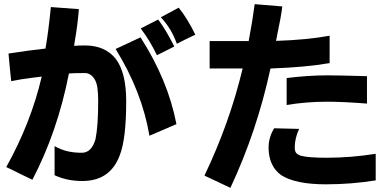

<svg xmlns="http://www.w3.org/2000/svg" viewBox="-20 -758 1880 925"><path d="M243 -54Q273 -37 304.5 -29.5Q336 -22 374 -22Q421 -22 440 -87Q453 -150 453 -270Q453 -311 449 -337Q445 -363 434 -379Q416 -406 389 -406Q332 -406 312 -404Q257 -123 136 108L82 82Q27 54 10 47Q129 -166 181 -389Q153 -385 140 -384Q76 -376 34 -367Q31 -392 27 -435L21 -500Q123 -516 199 -524Q212 -594 225 -724L360 -714Q354 -638 341 -564L337 -537Q355 -539 389 -539Q487 -539 538 -474Q588 -408 588 -270Q588 -89 557 -10Q511 114 377 114Q302 114 243 86ZM832 -547Q819 -583 801.5 -613Q784 -643 755 -675L841 -721Q883 -669 921 -591Q862 -563 832 -547ZM764 -506 736 -492Q717 -531 700 -559Q683 -587 658 -621L742 -664Q764 -634 780 -607Q796 -580 820 -534ZM700 -104Q664 -317 537 -522Q617 -560 657 -578Q789 -373 830 -160Z M1568 -454Q1454 -434 1283 -428Q1218 -126 1090 147L965 88Q1086 -165 1149 -428H990V-560H1178Q1197 -660 1207 -738L1340 -727Q1334 -676 1318 -603Q1316 -589 1310 -561Q1461 -566 1568 -586ZM1748 -259Q1631 -268 1557 -268Q1453 -268 1361 -252V-382Q1465 -395 1557 -395Q1608 -395 1748 -391ZM1790 111Q1673 130 1550 130Q1404 130 1335 86Q1274 42 1274 -47Q1274 -97 1301 -140L1421 -137Q1400 -92 1400 -47Q1400 -31 1406 -22.5Q1412 -14 1428 -8Q1465 2 1552 2Q1670 2 1790 -17Z"/></svg>

Font: BM Euljiro oraeorae
Style: Regular
Weight: 400
Designer: Bongjin Kim; Bomjun Kim; Myungsoo Han; Hyesun Chae; Mikyoung Jeong; Wujin Sim; Minjae Kang; Suwha Jang;
Foundry: Sandoll Inc.
Version: Version 1.000;hotconv 1.0.109;makeexe 2.5.65596